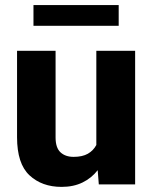

<svg xmlns="http://www.w3.org/2000/svg" viewBox="-20 -729 602 759"><path d="M370.6 0 366.2 -56.2Q341.8 -24.9 306.2 -7.6Q270.5 9.8 223.6 9.8Q145.5 9.8 96.4 -36.1Q47.4 -82 47.4 -186.5V-528.3H199.7V-185.5Q199.7 -145 219 -127Q238.3 -108.9 271 -108.9Q305.7 -108.9 327.4 -121.3Q349.1 -133.8 360.8 -155.8V-528.3H514.2V0ZM449.2 -709V-627H112.3V-709Z"/></svg>

Font: Vazirmatn RD FD ExtraBold
Style: Regular
Weight: 800
Designer: Saber Rastikerdar
Foundry: Saber Rastikerdar
Version: Version 33.003